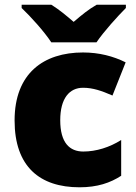

<svg xmlns="http://www.w3.org/2000/svg" viewBox="-20 -786 579 816"><path d="M198 -606H390C421 -652 481 -718 515 -752V-766H391C356 -746 328 -723 293 -693C258 -723 233 -744 198 -766H72V-752C110 -716 168 -652 198 -606ZM318 10C394 10 449 -9 495 -39V-191C446 -160 389 -142 334 -142C276 -142 236 -179 236 -275C236 -368 275 -413 333 -413C375 -413 412 -400 458 -380L514 -521C462 -547 401 -563 333 -563C166 -563 42 -475 42 -274C42 -77 150 10 318 10Z"/></svg>

Font: Noto Sans Sinhala Black
Style: Regular
Weight: 900
Designer: Jelle Bosma - Monotype Design Team
Foundry: Monotype Imaging Inc.
Version: Version 2.006